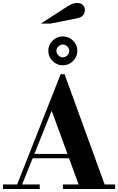

<svg xmlns="http://www.w3.org/2000/svg" viewBox="-35 -1256 785 1276"><path d="M493 -15 310 -516H306L300 -553L368 -763H394L666 -15ZM-15 0V-30H229V0ZM164 -204V-233H508V-204ZM383 0V-30H730V0ZM73 -15 368 -763H394L342 -604L106 -15ZM382 -822Q343 -822 314.5 -850.5Q286 -879 286 -918Q286 -958 314.5 -986Q343 -1014 382 -1014Q422 -1014 450.5 -986Q479 -958 479 -919Q479 -879 450.5 -850.5Q422 -822 382 -822ZM382 -875Q400 -875 412.5 -888Q425 -901 425 -918Q425 -935 412 -947.5Q399 -960 382 -960Q366 -960 353 -947.5Q340 -935 340 -918Q340 -902 352.5 -888.5Q365 -875 382 -875ZM236 -1099 397 -1203Q423 -1220 440 -1228Q457 -1236 479 -1236Q504 -1236 516.5 -1222Q529 -1208 529 -1190Q529 -1173 519 -1157Q509 -1141 476 -1134L299 -1099Z"/></svg>

Font: Libre Bodoni
Style: Bold
Weight: 700
Designer: Pablo Impallari, Rodrigo Fuenzalida
Foundry: Impallari Type
Version: Version 2.005;gftools[0.9.23]